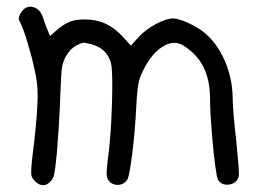

<svg xmlns="http://www.w3.org/2000/svg" viewBox="-20 -544 761 565"><path d="M83 -10.7Q74.7 -19.5 72.8 -26.4Q71.8 -29.3 71.8 -37.1Q71.8 -47.9 73.7 -67.9Q74.7 -79.1 76.7 -94.7Q78.6 -110.4 81.1 -131.3Q89.4 -206.5 90.3 -245.6Q90.8 -253.4 90.8 -260.7Q90.8 -291 85.9 -318.8Q84 -330.1 80.6 -344.7Q77.1 -359.4 73.2 -376Q64.9 -405.8 56.2 -434.6Q46.9 -462.9 41.5 -473.1Q35.2 -484.9 35.2 -489.7Q35.2 -490.2 35.2 -490.2Q35.2 -495.1 40 -503.9Q51.3 -523.9 68.8 -524.4Q72.3 -524.4 75.7 -523.4Q97.7 -519.5 106.9 -491.2Q109.4 -483.4 113.3 -472.7Q117.2 -461.9 120.1 -455.1Q122.6 -449.2 127.4 -438Q133.3 -443.4 145 -453.6Q167.5 -473.1 185.1 -480Q202.1 -486.8 229.5 -486.8Q263.2 -486.8 290 -474.6Q316.9 -462.4 340.8 -436.5Q349.1 -427.2 365.2 -409.7Q372.6 -418 387.2 -434.1Q405.8 -455.1 437.5 -472.7Q469.7 -489.7 489.3 -489.7Q505.9 -489.7 538.1 -474.6Q569.8 -459 587.9 -442.4Q622.6 -410.6 643.6 -360.4Q664.1 -309.6 664.6 -256.8Q664.6 -242.2 667.5 -204.6Q670.9 -167 675.3 -128.9Q679.2 -90.8 681.6 -60.5Q683.1 -40.5 683.1 -31.7Q683.1 -26.9 682.6 -25.4Q677.2 -4.9 655.3 -1Q651.4 -0.5 647.5 -0.5Q630.9 -0.5 621.6 -15.1Q618.2 -20.5 612.8 -59.6Q607.9 -98.6 604 -145Q601.6 -176.3 599.6 -205.6Q598.1 -235.4 598.1 -255.4Q597.7 -308.6 578.6 -347.2Q559.1 -385.3 520 -409.7Q506.8 -418 492.7 -418Q474.1 -418 454.1 -403.8Q418.9 -379.4 394 -320.8Q388.7 -308.1 385.7 -287.6Q382.8 -267.1 380.9 -228.5Q377.4 -157.7 369.1 -91.8Q360.8 -25.4 354.5 -15.1Q344.2 0 326.7 0Q325.7 0 324.7 0Q305.2 -1 296.4 -18.1Q293.5 -22.9 293.9 -39.1Q294.9 -55.2 298.3 -83.5Q301.3 -105.5 303.7 -133.8Q306.2 -161.6 307.6 -191.4Q310.5 -246.6 310.5 -295.4Q310.1 -344.7 306.6 -358.4Q300.3 -380.4 286.1 -394Q271.5 -407.7 248 -414.1Q231.4 -418.5 224.6 -418Q217.3 -417 204.6 -410.2Q196.3 -405.8 187.5 -397Q179.2 -387.7 173.3 -377.4Q165 -361.8 162.1 -343.3Q159.7 -324.7 157.2 -257.3Q155.8 -216.8 152.8 -168Q149.4 -119.1 147 -90.8Q142.6 -45.4 139.6 -31.7Q136.7 -17.6 128.9 -10.3Q118.2 1 107.4 1Q106.9 1 106.4 1Q95.2 1 83 -10.7Z"/></svg>

Font: Casuwalt
Style: Regular
Weight: 400
Designer: Walter E Stewart
Version: 0.1